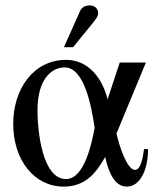

<svg xmlns="http://www.w3.org/2000/svg" viewBox="-20 -682 583 712"><path d="M217 -507H251L317 -588C333 -607 344 -621 344 -633C344 -653 327 -662 314 -662C293 -662 283 -654 276 -639ZM514 -129C507 -72 495 -52 481 -52C451 -52 422 -141 412 -187L521 -450H424L379 -314C361 -386 312 -460 225 -460C103 -460 29 -350 29 -223C29 -87 108 10 216 10C294 10 335 -37 370 -100C384 -35 409 10 450 10C500 10 529 -53 529 -129ZM331 -208C321 -155 294 -18 225 -18C136 -18 119 -199 119 -273C119 -387 170 -432 220 -432C294 -432 320 -282 331 -208Z"/></svg>

Font: STIX Math
Style: Regular
Weight: 400
Designer: MicroPress Inc., with final additions and corrections provided by Coen Hoffman, Elsevier (retired)
Version: Version 1.1.0